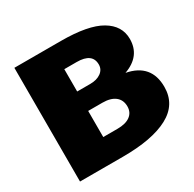

<svg xmlns="http://www.w3.org/2000/svg" viewBox="-152 -847 1014 1006"><g transform="rotate(-30 355.5 -344.0)"><path d="M315 0H55V-688H336Q501 -688 578 -642.5Q655 -597 655 -517Q655 -413 546 -374Q686 -347 686 -209Q686 -103 589.5 -51.5Q493 0 315 0ZM278 -416H357Q397 -416 422 -434Q447 -452 447 -482Q447 -551 353 -551H278ZM363 -141Q413 -141 440 -161Q467 -181 467 -217Q467 -256 440 -277.5Q413 -299 363 -299H277V-141Z"/></g></svg>

Font: Paytone One
Style: Regular
Weight: 400
Designer: Vernon Adams
Foundry: Vernon Adams
Version: Version 1.002; ttfautohint (v1.8.4.7-5d5b);gftools[0.9.23]